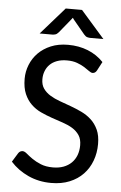

<svg xmlns="http://www.w3.org/2000/svg" viewBox="-57 -858 572 905"><g transform="rotate(5 229.5 -405.5)"><path d="M26.9 0ZM389.2 -540.5Q381.8 -526.9 369.1 -526.9Q361.8 -526.9 351.8 -534.4Q341.8 -542 327.4 -551Q313 -560.1 292.7 -567.6Q272.5 -575.2 244.1 -575.2Q217.3 -575.2 197 -567.6Q176.8 -560.1 163.3 -546.6Q149.9 -533.2 143.1 -515.4Q136.2 -497.6 136.2 -477.1Q136.2 -450.2 148.7 -432.6Q161.1 -415 181.4 -402.6Q201.7 -390.1 227.5 -380.9Q253.4 -371.6 280.3 -361.8Q307.1 -352.1 333 -339.6Q358.9 -327.1 379.2 -308.3Q399.4 -289.6 411.9 -262.2Q424.3 -234.9 424.3 -195.3Q424.3 -152.8 410.6 -116Q397 -79.1 370.8 -51.8Q344.7 -24.4 306.6 -8.8Q268.6 6.8 219.7 6.8Q160.6 6.8 111.1 -15.9Q61.5 -38.6 26.9 -77.1L52.7 -119.1Q56.2 -124.5 61.3 -127.7Q66.4 -130.9 73.2 -130.9Q82.5 -130.9 94 -120.8Q105.5 -110.8 122.6 -98.9Q139.6 -86.9 163.8 -76.9Q188 -66.9 221.7 -66.9Q250 -66.9 272 -75.2Q293.9 -83.5 309.3 -98.6Q324.7 -113.8 332.8 -135Q340.8 -156.2 340.8 -182.1Q340.8 -210.9 328.4 -229.5Q315.9 -248 295.7 -260.5Q275.4 -272.9 249.5 -281.5Q223.6 -290 196.8 -299.3Q169.9 -308.6 144 -320.6Q118.2 -332.5 97.9 -352.1Q77.6 -371.6 65.2 -400.4Q52.7 -429.2 52.7 -472.2Q52.7 -505.9 65.4 -537.8Q78.1 -569.8 102.3 -594.5Q126.5 -619.1 161.9 -634Q197.3 -648.9 243.2 -648.9Q294.4 -648.9 337.2 -631.8Q379.9 -614.7 411.1 -582ZM406.2 -690.4H343.8Q337.9 -690.4 330.1 -692.4Q322.3 -694.3 314 -704.1L259.8 -769.5Q256.8 -773.4 253.9 -777.8L248 -770L194.3 -704.1Q186 -694.3 178 -692.4Q169.9 -690.4 164.6 -690.4H104.5L216.8 -818.4H293.9Z"/></g></svg>

Font: Carlito
Style: Regular
Weight: 400
Designer: Lukasz Dziedzic
Foundry: tyPoland Lukasz Dziedzic
Version: Version 1.103; Beta1; all basic design good, some composites